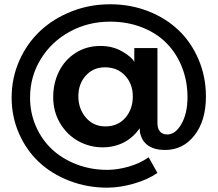

<svg xmlns="http://www.w3.org/2000/svg" viewBox="-20 -722 1014 895"><path d="M34.2 -267.1Q34.2 -357.9 69.8 -438.7Q105.5 -519.5 166.7 -577.1Q228 -634.8 313 -668.5Q397.9 -702.1 493.2 -702.1Q588.4 -702.1 671.1 -669.7Q753.9 -637.2 813 -580.6Q872.1 -523.9 906 -443.8Q939.9 -363.8 939.9 -272Q939.9 -159.7 886.7 -91.3Q833.5 -22.9 749 -22.9Q701.7 -22.9 671.4 -43Q641.1 -63 632.8 -104L630.9 -124Q600.6 -80.1 556.2 -57.6Q511.7 -35.2 459 -35.2Q397.9 -35.2 345.5 -64Q293 -92.8 260.5 -147Q228 -201.2 228 -269Q228 -335 255.1 -389.2Q282.2 -443.4 332.8 -475.6Q383.3 -507.8 448.2 -507.8Q506.3 -507.8 551 -481.4Q595.7 -455.1 606 -433.1V-498H713.9V-148.9Q713.9 -121.6 726.1 -108.4Q738.3 -95.2 759.8 -95.2Q797.9 -95.2 825.9 -144.5Q854 -193.8 854 -269Q854 -343.3 828.6 -408Q803.2 -472.7 757.3 -519.8Q711.4 -566.9 643.1 -594Q574.7 -621.1 493.2 -621.1Q390.6 -621.1 304.9 -574.2Q219.2 -527.3 169.7 -446Q120.1 -364.7 120.1 -267.1Q120.1 -195.3 147.7 -132.6Q175.3 -69.8 223.1 -25.4Q271 19 337.6 44.4Q404.3 69.8 480 69.8Q527.3 69.8 580.1 54.7Q632.8 39.6 672.9 11.2L713.9 84Q670.4 114.7 604.5 133.8Q538.6 152.8 480 152.8Q386.2 152.8 303.5 120.8Q220.7 88.9 161.6 33.4Q102.5 -22 68.4 -100.1Q34.2 -178.2 34.2 -267.1ZM345.2 -273.9Q345.2 -214.8 380.4 -173.8Q415.5 -132.8 471.2 -132.8Q529.3 -132.8 564.2 -172.9Q599.1 -212.9 599.1 -272.9Q599.1 -330.6 563.2 -369.4Q527.3 -408.2 469.2 -408.2Q414.6 -408.2 379.9 -369.4Q345.2 -330.6 345.2 -273.9Z"/></svg>

Font: Trueno
Style: Rg
Weight: 400
Designer: Julieta Ulanovsky
Foundry: Julieta Ulanovsky
Version: Version 3.001b